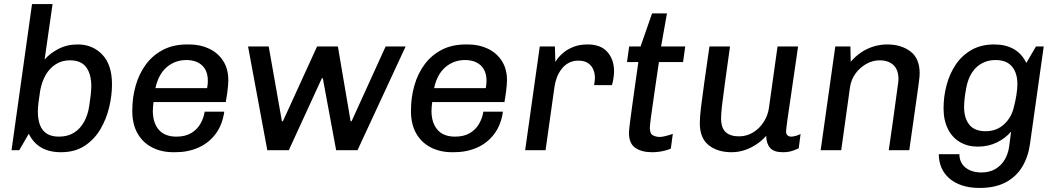

<svg xmlns="http://www.w3.org/2000/svg" viewBox="-20 -740 5195 946"><path d="M280.2 10Q166.2 10 121.8 -81.2L75 0H36.8L137.8 -720H239L199.8 -446.8Q226 -477.2 268.1 -499.1Q310.2 -521 363.5 -521Q436 -521 483.9 -471.1Q531.8 -421.2 531.8 -324.5Q531.8 -270 518 -211.8Q504.2 -153.5 474.5 -103.1Q444.8 -52.8 397 -21.4Q349.2 10 280.2 10ZM270.2 -66.8Q313.5 -66.8 344.2 -85.9Q375 -105 394 -139.2Q413 -173.5 419.5 -216.8Q424.2 -247 427 -272.8Q429.8 -298.5 429.8 -316Q429.8 -374.5 404.8 -408.6Q379.8 -442.8 324.5 -442.8Q285.2 -442.8 255 -423.6Q224.8 -404.5 205.2 -370.9Q185.8 -337.2 177.8 -292.5Q172.5 -259.8 169.5 -234.1Q166.5 -208.5 166.5 -189.8Q166.5 -151.5 177.1 -123.8Q187.8 -96 210.8 -81.4Q233.8 -66.8 270.2 -66.8Z M835.2 10Q775 10 729 -13.9Q683 -37.8 657.4 -83.1Q631.8 -128.5 631.8 -194Q631.8 -259.8 648.6 -318.6Q665.5 -377.5 699.1 -422.9Q732.8 -468.2 783.4 -494.6Q834 -521 902.2 -521H912.5Q966.8 -521 1010.4 -500.2Q1054 -479.5 1079.5 -440Q1105 -400.5 1105 -344.2Q1105 -333.8 1103.5 -316.8Q1102 -299.8 1099.2 -279.4Q1096.5 -259 1092.5 -237.2H736.5Q735 -225.8 734 -213.9Q733 -202 733 -193.8Q733 -135.2 762.2 -101Q791.5 -66.8 849.2 -66.8Q893 -66.8 922.2 -84.4Q951.5 -102 967.6 -130.4Q983.8 -158.8 988.5 -189.8H1085Q1076 -125.2 1042.5 -80.4Q1009 -35.5 957.8 -12.8Q906.5 10 844 10ZM745.8 -305.8H1000.5Q1003 -319.5 1003.5 -327.4Q1004 -335.2 1004 -342.2Q1004 -391.5 975.5 -417.9Q947 -444.2 898 -444.2Q843 -444.2 802 -409.5Q761 -374.8 745.8 -305.8Z M1297 0 1202.2 -511H1304L1369 -142.5H1373.8L1542.2 -511H1644.8L1707.5 -142.5H1712.2L1880 -511H1978.5L1741.5 0H1636.2L1570.5 -354.5H1565.8L1403 0Z M2208.2 10Q2148 10 2102 -13.9Q2056 -37.8 2030.4 -83.1Q2004.8 -128.5 2004.8 -194Q2004.8 -259.8 2021.6 -318.6Q2038.5 -377.5 2072.1 -422.9Q2105.8 -468.2 2156.4 -494.6Q2207 -521 2275.2 -521H2285.5Q2339.8 -521 2383.4 -500.2Q2427 -479.5 2452.5 -440Q2478 -400.5 2478 -344.2Q2478 -333.8 2476.5 -316.8Q2475 -299.8 2472.2 -279.4Q2469.5 -259 2465.5 -237.2H2109.5Q2108 -225.8 2107 -213.9Q2106 -202 2106 -193.8Q2106 -135.2 2135.2 -101Q2164.5 -66.8 2222.2 -66.8Q2266 -66.8 2295.2 -84.4Q2324.5 -102 2340.6 -130.4Q2356.8 -158.8 2361.5 -189.8H2458Q2449 -125.2 2415.5 -80.4Q2382 -35.5 2330.8 -12.8Q2279.5 10 2217 10ZM2118.8 -305.8H2373.5Q2376 -319.5 2376.5 -327.4Q2377 -335.2 2377 -342.2Q2377 -391.5 2348.5 -417.9Q2320 -444.2 2271 -444.2Q2216 -444.2 2175 -409.5Q2134 -374.8 2118.8 -305.8Z M2567.5 0 2639.5 -511H2714L2716.2 -435Q2717.8 -438 2727.5 -451.4Q2737.2 -464.8 2756.6 -481Q2776 -497.2 2805.5 -509.1Q2835 -521 2875.5 -521Q2940.5 -521 2973 -483.5Q3005.5 -446 3005.5 -389.8Q3005.5 -370.8 3001.8 -349.6Q2998 -328.5 2994.8 -320.5H2907.2Q2909.5 -332.5 2910.4 -342.4Q2911.2 -352.2 2911.2 -358.2Q2911.2 -377.2 2903.6 -396.5Q2896 -415.8 2878.1 -428.5Q2860.2 -441.2 2828.8 -441.2Q2801.5 -441.2 2780.9 -429.5Q2760.2 -417.8 2745.9 -398.6Q2731.5 -379.5 2723.4 -357.4Q2715.2 -335.2 2712.2 -313.5L2668 0Z M3192.5 10Q3141.5 10 3110.2 -11.6Q3079 -33.2 3079 -84.5Q3079 -96.2 3083 -129.4Q3087 -162.5 3093.8 -210.8Q3100.5 -259 3108.5 -316.4Q3116.5 -373.8 3125.2 -434.2H3069.2L3080 -511H3136L3192.8 -674H3266.2L3237.2 -511H3356.2L3345.5 -434.2H3226.5Q3214 -349 3203.8 -279.1Q3193.5 -209.2 3187.6 -164.8Q3181.8 -120.2 3181.8 -110.5Q3181.8 -81 3197.2 -73.1Q3212.8 -65.2 3231 -65.2Q3242 -65.2 3262 -70.4Q3282 -75.5 3295 -80.5L3285.2 -7.8Q3274 -2.8 3257.9 1.6Q3241.8 6 3224.8 8Q3207.8 10 3192.5 10Z M3584.2 10Q3515.5 10 3471.8 -24.6Q3428 -59.2 3428 -133.8Q3428 -161.5 3434.1 -212.9Q3440.2 -264.2 3450.9 -339.1Q3461.5 -414 3475.5 -511H3576.8Q3561.8 -402.2 3551.9 -331.4Q3542 -260.5 3537.4 -219.5Q3532.8 -178.5 3532.8 -158.5Q3532.8 -109.5 3555.6 -88.9Q3578.5 -68.2 3620.8 -68.2Q3659 -68.2 3690.4 -87.4Q3721.8 -106.5 3742.5 -138.5Q3763.2 -170.5 3768.5 -207.5L3811 -511H3912.2Q3905.5 -463.8 3899 -419.5Q3892.5 -375.2 3886.6 -335.1Q3880.8 -295 3875.8 -260Q3870.8 -225 3866.4 -196.2Q3862 -167.5 3859.1 -145.8Q3856.2 -124 3854.6 -110.1Q3853 -96.2 3853 -91.8Q3853 -78.8 3860.6 -72.8Q3868.2 -66.8 3877.5 -66.8Q3888.5 -66.8 3902.2 -70.9Q3916 -75 3924.5 -79.8L3915.5 -9.8Q3906 -4.5 3885.5 2.8Q3865 10 3836.8 10Q3792.8 10 3774.1 -11.6Q3755.5 -33.2 3755.2 -70.8Q3736.5 -49 3709.9 -30.8Q3683.2 -12.5 3651.5 -1.2Q3619.8 10 3584.2 10Z M4023.5 0 4095.5 -511H4170L4171.5 -435.8Q4195 -462.8 4223.2 -481.9Q4251.5 -501 4284.2 -511Q4317 -521 4351.5 -521Q4420.2 -521 4465.8 -486.6Q4511.2 -452.2 4511.2 -379.2Q4511.2 -373 4510.4 -362Q4509.5 -351 4506.6 -329.2Q4503.8 -307.5 4498 -267Q4492.2 -226.5 4483.1 -161.8Q4474 -97 4460 0H4359Q4372.2 -91.2 4380.8 -152.2Q4389.2 -213.2 4394.2 -250.6Q4399.2 -288 4402.1 -308Q4405 -328 4405.9 -336.8Q4406.8 -345.5 4406.8 -350.2Q4406.8 -396.5 4381.8 -419.6Q4356.8 -442.8 4314.2 -442.8Q4279.8 -442.8 4248.4 -425.1Q4217 -407.5 4195.2 -377.8Q4173.5 -348 4168 -310.2L4124.8 0Z M4806 186Q4756.5 186 4719.1 173.2Q4681.8 160.5 4656.2 137.9Q4630.8 115.2 4618.1 84.9Q4605.5 54.5 4605.5 19.8H4707Q4707 47.5 4720.5 67.8Q4734 88 4758.8 98.9Q4783.5 109.8 4815.2 109.8Q4854.8 109.8 4883.6 93Q4912.5 76.2 4929.9 47.4Q4947.2 18.5 4952 -17L4961.8 -91.8Q4934.5 -59.2 4892.1 -38.4Q4849.8 -17.5 4798 -17.5Q4748.2 -17.5 4710 -39.8Q4671.8 -62 4650.4 -104.8Q4629 -147.5 4629 -206.5Q4629 -264.2 4643.8 -320.2Q4658.5 -376.2 4688.9 -421.5Q4719.2 -466.8 4766.6 -493.9Q4814 -521 4878.2 -521Q4935 -521 4974.9 -498.2Q5014.8 -475.5 5036.8 -429.8L5084.2 -511H5122.5L5054.8 -30.5Q5046 33.2 5016.4 82.1Q4986.8 131 4934.9 158.5Q4883 186 4806 186ZM4836.2 -93.5Q4890.5 -93.5 4927.4 -127.8Q4964.2 -162 4975.8 -213.8Q4983 -241.5 4987.9 -271.8Q4992.8 -302 4992.8 -326Q4992.8 -380.2 4966.1 -412.2Q4939.5 -444.2 4884.5 -444.2Q4849.2 -444.2 4819.8 -429Q4790.2 -413.8 4769.9 -383.4Q4749.5 -353 4740.8 -307Q4734 -270 4732.1 -249.2Q4730.2 -228.5 4730.2 -212.2Q4730.2 -157.5 4756 -125.5Q4781.8 -93.5 4836.2 -93.5Z"/></svg>

Font: Chivo Medium
Style: Italic
Weight: 500
Italic angle: -8.05°
Designer: Hector Gatti
Foundry: Omnibus-Type
Version: Version 2.002